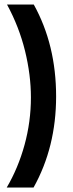

<svg xmlns="http://www.w3.org/2000/svg" viewBox="-20 -715 323 852"><path d="M11.2 -694.8H129.9Q229 -516.1 229 -287.1Q229 -62 128.9 117.2H9.8Q60.5 31.2 88.9 -72Q117.2 -175.3 117.2 -282.2Q117.2 -382.3 91.1 -489Q64.9 -595.7 11.2 -694.8Z"/></svg>

Font: Bricolage Grotesque Medium
Style: Regular
Weight: 500
Designer: Mathieu Triay
Foundry: Atelier Triay
Version: Version 1.000;gftools[0.9.30]